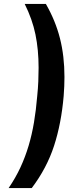

<svg xmlns="http://www.w3.org/2000/svg" viewBox="-20 -840 365 980"><path d="M305 -350Q293 -210 256 -96Q219 18 142 120H24Q60 67 84.5 14Q109 -39 126 -96Q143 -153 153.5 -215.5Q164 -278 170 -350Q174 -389 175.5 -424.5Q177 -460 177 -494Q177 -586 161 -664Q145 -742 106 -820H214Q263 -735 286 -644.5Q309 -554 309 -447Q309 -424 308 -400Q307 -376 305 -350Z"/></svg>

Font: Share
Style: Bold Italic
Weight: 700
Designer: Ralph du Carrois
Version: Version 1.002